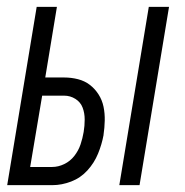

<svg xmlns="http://www.w3.org/2000/svg" viewBox="-20 -540 540 560"><path d="M328 0 414 -520H473L387 0ZM1 0 87 -520H146L112 -314H167Q188 -314 207.5 -309Q227 -304 242 -292.5Q257 -281 267.5 -264.5Q278 -248 282 -228.5Q286 -209 285.5 -188Q285 -167 282 -147V-146Q277 -119 266 -92Q255 -65 235 -43Q215 -21 187.5 -10.5Q160 0 133 0ZM68 -53H132Q150 -53 167.5 -61.5Q185 -70 197 -85.5Q209 -101 215 -119Q221 -137 224 -155Q227 -173 227 -191.5Q227 -210 221 -226Q215 -242 200 -251.5Q185 -261 167 -261H103Z"/></svg>

Font: Iosevka Light Oblique
Style: Regular
Weight: 300
Italic angle: -9°
Monospace: yes
Designer: Belleve Invis
Foundry: Belleve Invis
Version: Version 32.5.0; ttfautohint (v1.8.4)